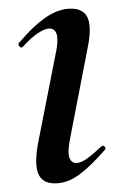

<svg xmlns="http://www.w3.org/2000/svg" viewBox="-20 -415 287 444"><path d="M107 9Q77 9 68 -14.5Q59 -38 69 -89L110 -297Q120 -349 94 -349Q84 -349 68 -338.5Q52 -328 33 -307Q29 -303 25 -307.5Q21 -312 24 -316Q60 -358 88.5 -376.5Q117 -395 144 -395Q174 -395 183 -373Q192 -351 183 -306L141 -89Q136 -60 141 -49Q146 -38 156 -38Q167 -38 181.5 -48.5Q196 -59 214 -76Q218 -80 222 -76Q226 -72 222 -68Q190 -31 163 -11Q136 9 107 9Z"/></svg>

Font: Cormorant Light SemiBold
Style: Italic
Weight: 600
Italic angle: -10°
Version: Version 4.000